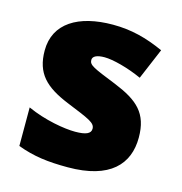

<svg xmlns="http://www.w3.org/2000/svg" viewBox="-90 -645 697 736"><g transform="rotate(15 258.5 -276.5)"><path d="M477 -170C477 -267 431 -307 335 -346C243 -383 224 -390 224 -411C224 -426 241 -434 271 -434C304 -434 366 -418 421 -393L473 -516C404 -547 343 -563 270 -563C133 -563 42 -508 42 -400C42 -309 87 -266 179 -228C272 -190 297 -181 297 -157C297 -138 278 -129 235 -129C193 -129 113 -142 43 -174V-21C107 3 164 10 243 10C411 10 477 -65 477 -170Z"/></g></svg>

Font: Noto Sans Thai Looped Black
Style: Regular
Weight: 900
Designer: Sasikarn Vongin, Ben Mitchell
Foundry: The Fontpad Ltd
Version: Version 1.001